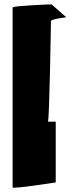

<svg xmlns="http://www.w3.org/2000/svg" viewBox="-20 -745 375 882"><path d="M38 116C38 124 236 93 236 93V-186H200C207 -186 214 -638 214 -648C214 -658 292 -666 284 -666L217 -725C206 -725 38 -718 38 -711Z"/></svg>

Font: Ampere
Style: SCCnd
Weight: 400
Version: Version 1